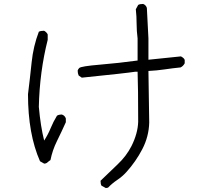

<svg xmlns="http://www.w3.org/2000/svg" viewBox="-20 -844 1040 974"><path d="M204 -14 183 -26Q122 -164 122 -366Q132 -446 140.5 -528Q149 -610 177 -683Q186 -688 203 -688Q207 -687 213.5 -681Q220 -675 222 -669V-642Q181 -480 177 -302Q186 -202 204 -131Q224 -162 237 -194Q250 -226 269 -257Q278 -263 294 -263Q309 -258 314 -243V-224Q292 -175 269 -128.5Q246 -82 236 -32Q227 -26 220.5 -20Q214 -14 204 -14ZM517 110 495 98Q490 90 490 73Q532 32 576.5 -10Q621 -52 647 -103Q679 -167 681 -226Q681 -401 678 -480H665Q621 -473 395 -450L379 -461Q374 -472 374 -486Q376 -493 382 -499Q391 -508 487 -516Q583 -524 678 -537V-649Q673 -687 673 -724Q673 -761 669 -797L681 -819Q689 -824 706 -824Q720 -819 725 -804L733 -649V-541Q739 -541 898 -558Q916 -548 917 -539V-523Q909 -508 896 -502Q856 -498 815.5 -492Q775 -486 733 -484L737 -222Q735 -151 702 -87.5Q669 -24 621 29Q600 52 574.5 69Q549 86 528 108Z"/></svg>

Font: Yozai
Style: Regular
Weight: 400
Designer: LXGW / Y.OzVox
Foundry: LXGW / Y.OzVox
Version: Version 0.861;October 22, 2024